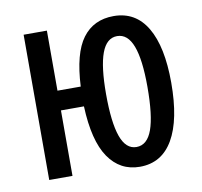

<svg xmlns="http://www.w3.org/2000/svg" viewBox="-67 -618 734 699"><g transform="rotate(-10 300.0 -268.5)"><path d="M561 -272Q561 -135 519 -62.5Q477 10 396 10Q323 10 280.5 -52Q238 -114 233 -242H148V0H62V-537H148V-315H234Q240 -437 281 -492Q322 -547 396 -547Q477 -547 519 -476Q561 -405 561 -272ZM473 -272Q473 -373 454 -423Q435 -473 396 -473Q357 -473 338.5 -423Q320 -373 320 -272Q320 -167 338.5 -115Q357 -63 396 -63Q436 -63 454.5 -114.5Q473 -166 473 -272Z"/></g></svg>

Font: Noto Sans Mono UI
Style: Regular
Weight: 400
Monospace: yes
Designer: Monotype Design team
Foundry: Monotype Imaging Inc.
Version: Version 1.000